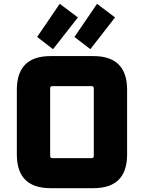

<svg xmlns="http://www.w3.org/2000/svg" viewBox="-20 -983 752 1003"><path d="M68 -176V-514Q68 -690 244 -690H468Q644 -690 644 -514V-176Q644 0 468 0H244Q68 0 68 -176ZM242 -168Q242 -157 253 -157H459Q470 -157 470 -168V-522Q470 -533 459 -533H253Q242 -533 242 -522ZM174 -790 292 -963 387 -892 257 -726ZM369 -790 487 -963 581 -892 452 -726Z"/></svg>

Font: Oxanium ExtraLight ExtraBold
Style: Regular
Weight: 800
Version: Version 2.000